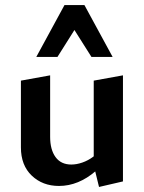

<svg xmlns="http://www.w3.org/2000/svg" viewBox="-20 -731 571 762"><path d="M214 7Q149 7 106 -34Q63 -75 63 -146V-411L179 -432V-188Q179 -137 200.5 -107.5Q222 -78 263 -78Q284 -78 307 -86Q330 -94 350 -109Q370 -124 382 -146L419 -121Q392 -80 359 -51.5Q326 -23 289.5 -8Q253 7 214 7ZM373 11 352 -75V-411L468 -432V-11ZM343 -505 257 -641 236 -711H315L427 -505ZM124 -505 236 -711H315L295 -643L208 -505Z"/></svg>

Font: Ysabeau
Style: Bold
Weight: 700
Designer: Christian Thalmann (Catharsis Fonts)
Version: Version 2.000;gftools[0.9.27.dev2+g8671c4b]